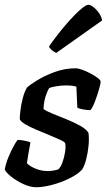

<svg xmlns="http://www.w3.org/2000/svg" viewBox="-20 -787 449 807"><path d="M132 0Q107 0 78 -13.5Q49 -27 26.5 -45Q4 -63 0 -75Q5 -101 15.5 -126.5Q26 -152 37 -172Q48 -192 54 -199Q66 -199 84 -195.5Q102 -192 108 -188Q105 -173 101 -150.5Q97 -128 93 -101Q107 -87 131 -77.5Q155 -68 181 -68Q191 -68 203.5 -70Q216 -72 225 -75Q235 -84 242.5 -104.5Q250 -125 253.5 -148Q257 -171 254 -185Q251 -191 232.5 -199.5Q214 -208 187.5 -219Q161 -230 133.5 -241.5Q106 -253 86.5 -264.5Q67 -276 63 -286Q63 -299 66 -324Q69 -349 76 -375.5Q83 -402 94 -420Q105 -430 135.5 -449Q166 -468 209 -484Q252 -500 298 -500Q308 -500 325 -494Q342 -488 360 -478.5Q378 -469 390.5 -459.5Q403 -450 403 -444Q403 -435 396 -411Q389 -387 379.5 -361.5Q370 -336 360 -324Q346 -324 327.5 -327.5Q309 -331 305 -335Q304 -355 303 -377.5Q302 -400 301 -423Q291 -426 279.5 -427Q268 -428 259 -428Q238 -428 217 -424.5Q196 -421 187 -417Q178 -403 171 -380Q164 -357 163 -329Q174 -320 201.5 -309Q229 -298 261 -285Q293 -272 318.5 -257.5Q344 -243 352 -228Q355 -203 352 -173Q349 -143 342 -116.5Q335 -90 325 -74Q306 -54 271.5 -37Q237 -20 199 -10Q161 0 132 0ZM217 -565Q207 -568 197.5 -576.5Q188 -585 186 -592Q222 -643 256 -682.5Q290 -722 315.5 -744.5Q341 -767 351 -767Q360 -767 373 -757Q386 -747 396.5 -731.5Q407 -716 409 -701Z"/></svg>

Font: Texturina SemiBold
Style: Italic
Weight: 600
Italic angle: -11°
Designer: Guillermo Torres Carreño
Foundry: Omnibus-Type
Version: Version 1.002; ttfautohint (v1.8.3)